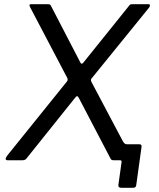

<svg xmlns="http://www.w3.org/2000/svg" viewBox="-20 -762 754 913"><path d="M557 131Q541 131 543 117L558 9Q560 0 550 0H528L566 -88Q572 -76 584 -76H643Q655 -76 653 -63L628 117Q627 125 623.5 128Q620 131 612 131ZM602 -19Q608 -8 606.5 -4Q605 0 596 0H520Q515 0 511.5 -1.5Q508 -3 505 -9L355 -296Q351 -304 347 -304.5Q343 -305 337 -297L104 -6Q101 -3 96.5 -1.5Q92 0 86 0H16Q8 0 7 -5.5Q6 -11 15 -23L293 -368Q300 -375 301.5 -380.5Q303 -386 299 -393L122 -730Q120 -735 120.5 -738.5Q121 -742 127 -742H208Q215 -742 218 -740Q221 -738 223 -733L362 -465Q368 -453 377 -465L594 -735Q597 -740 600.5 -741Q604 -742 610 -742H686Q693 -742 693 -736.5Q693 -731 689 -726L418 -392Q413 -387 412.5 -383Q412 -379 414 -374L602 -19Z"/></svg>

Font: Libre Franklin
Style: Italic
Weight: 400
Italic angle: -8°
Designer: Pablo Impallari, Rodrigo Fuenzalida, Nhung Nguyen
Foundry: Impallari Type
Version: Version 3.000